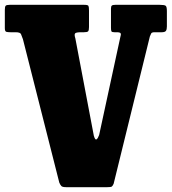

<svg xmlns="http://www.w3.org/2000/svg" viewBox="-20 -770 711 795"><path d="M390.5 -211 478 -615.5Q482 -627.5 479.5 -632Q477 -636.5 463.5 -636.5H454Q443.5 -636.5 441.5 -640.2Q439.5 -644 439.5 -654.5V-734.5Q439.5 -744 443.2 -747Q447 -750 457 -750H641.5Q660.5 -750 665.8 -746.2Q671 -742.5 671 -724V-660.5Q671 -648 667 -642.2Q663 -636.5 649.5 -636.5H620Q608.5 -636.5 606 -631.5Q603.5 -626.5 600.5 -619L450.5 -9Q446.5 0 442.8 2.5Q439 5 425 5H253.5Q238.5 5 234 0.2Q229.5 -4.5 225.5 -14L75 -607.5Q70 -620.5 67 -628.5Q64 -636.5 44.5 -636.5H24Q12.5 -636.5 6.2 -638.2Q0 -640 0 -653.5V-729Q0 -742.5 3.5 -746.2Q7 -750 20 -750H329Q344 -750 346.2 -745.5Q348.5 -741 348.5 -726V-658Q348.5 -644 344.8 -640.2Q341 -636.5 327.5 -636.5H316Q294.5 -636.5 290.8 -631.5Q287 -626.5 292 -611L368.5 -208Q374 -189 379.8 -193Q385.5 -197 390.5 -211Z"/></svg>

Font: Besley* Condensed Heavy
Style: Regular
Weight: 800
Width: 3
Designer: Owen Earl
Foundry: indestructible type*
Version: Version 3.000; ttfautohint (v1.8.3)